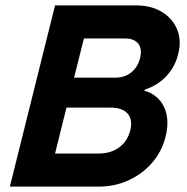

<svg xmlns="http://www.w3.org/2000/svg" viewBox="-20 -695 695 715"><path d="M16.7 0 185 -675H485Q542.5 -675 582.5 -650.8Q622.5 -626.7 639.6 -585.4Q656.7 -544.2 643.3 -492.5Q631.7 -445.8 599.2 -411.2Q566.7 -376.7 518.3 -360.8L517.5 -357.5Q570 -341.7 591.2 -295.8Q612.5 -250 596.7 -186.7Q583.3 -131.7 547.1 -89.6Q510.8 -47.5 459.2 -23.8Q407.5 0 346.7 0ZM185 -123.3H348.3Q392.5 -123.3 423.8 -146.2Q455 -169.2 465 -209.2Q475 -249.2 455.4 -271.7Q435.8 -294.2 391.7 -294.2H227.5ZM255.8 -405.8H409.2Q444.2 -405.8 468.8 -425.4Q493.3 -445 501.7 -479.2Q510 -512.5 495 -532.1Q480 -551.7 445.8 -551.7H292.5Z"/></svg>

Font: Funnel Sans Light
Style: Bold Italic
Weight: 700
Italic angle: -14.036°
Version: Version 1.000